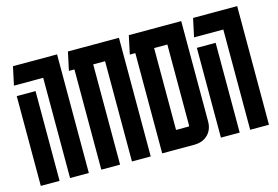

<svg xmlns="http://www.w3.org/2000/svg" viewBox="-82 -769 1358 938"><g transform="rotate(-15 597.0 -300.0)"><path d="M168 0V-507H20L40 -600H263V0ZM20 0V-454H115V0Z M576 -600V0H481V-507H421V0H326V-507H298L318 -600Z M891 -600V-93Q891 -51 865 -25.5Q839 0 795 0H634V-507H606L626 -600ZM796 -98V-507H729V-93H791Q796 -93 796 -98Z M1079 0V-507H931L951 -600H1174V0ZM931 0V-454H1026V0Z"/></g></svg>

Font: Karantina
Style: Regular
Weight: 400
Designer: Rony Koch
Foundry: Rony Koch
Version: Version 1.000; ttfautohint (v1.8.3)